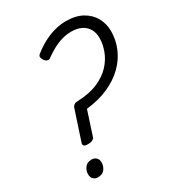

<svg xmlns="http://www.w3.org/2000/svg" viewBox="-236 -1153 1191 1305"><g transform="rotate(-30 359.0 -500.5)"><path d="M199 -215Q178 -215 169 -222Q160 -229 164 -243L241 -477Q245 -489 256 -496.5Q267 -504 284 -504Q378 -507 444 -536Q510 -565 550 -609Q590 -653 608.5 -704Q627 -755 627 -802Q627 -842 610 -872Q593 -902 560.5 -918.5Q528 -935 481 -935Q441 -935 402.5 -923Q364 -911 329.5 -891.5Q295 -872 265 -850Q255 -843 242.5 -847.5Q230 -852 221 -865Q211 -882 211 -892.5Q211 -903 223 -912Q267 -947 312 -970Q357 -993 400.5 -1004Q444 -1015 483 -1015Q561 -1015 613 -986Q665 -957 691.5 -909Q718 -861 718 -802Q718 -734 691.5 -671Q665 -608 613.5 -557Q562 -506 486.5 -472Q411 -438 312 -427L252 -243Q248 -229 234.5 -222Q221 -215 199 -215ZM144 14Q124 14 110 0.5Q96 -13 96 -38Q96 -65 113 -89Q130 -113 167 -113Q187 -113 201.5 -100Q216 -87 216 -61Q216 -34 199 -10Q182 14 144 14Z"/></g></svg>

Font: Playwrite BE VLG
Style: Regular
Weight: 400
Designer: Veronika Burian, José Scaglione
Foundry: TypeTogether
Version: Version 1.002